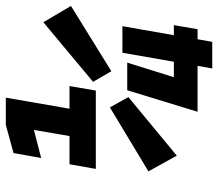

<svg xmlns="http://www.w3.org/2000/svg" viewBox="-64 -669 733 645"><g transform="rotate(-90 302.5 -346.5)"><path d="M395 0H484.4L493.2 -49.3H526.9L540.5 -128.9H506.8L537.1 -301.8H447.8L417.5 -128.9H365.7L414.6 -285.6H321.8L250 -50.8L249 -49.3H403.8ZM57.6 -391.1H320.8L335.9 -479.5H259.8L296.9 -693.4H205.1L110.8 -667.5L94.2 -574.7L188.5 -599.1L168 -479.5H73.2ZM385.7 -338.9 605 -474.6 550.3 -567.4 350.1 -400.4ZM102.1 -119.1 298.8 -281.7 264.2 -343.8 49.3 -214.4Z"/></g></svg>

Font: Cascadia Mono PL SemiBold
Style: Italic
Weight: 600
Italic angle: -10°
Monospace: yes
Designer: Aaron Bell
Foundry: Saja Typeworks
Version: Version 2404.023